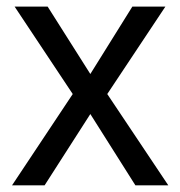

<svg xmlns="http://www.w3.org/2000/svg" viewBox="-20 -556 541 576"><path d="M16.1 0H113.8L251 -213.9L386.2 0H484.9L301.8 -273.9L476.1 -536.1H377L251 -334L123 -536.1H23.9L198.2 -273.9Z"/></svg>

Font: Avrile Sans
Style: Regular
Weight: 400
Designer: Monotype Design Team, Google (font), Stefan Peev (BGR Cyrillic), Cristiano Sobral (main changes)
Foundry: The Avrile Sans Project Authors
Version: Version 3.110